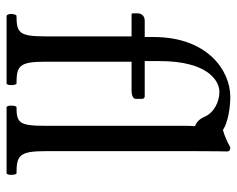

<svg xmlns="http://www.w3.org/2000/svg" viewBox="-90 -648 738 599"><g transform="rotate(90 279.5 -349.0)"><path d="M452 -122V-583C452 -648 453 -688 453 -688C453 -695 449 -698 440 -698C427 -690 402 -679 386 -675C364 -690 318 -698 283 -698C199 -698 96 -625 96 -459V-431H45C27 -431 22 -417 22 -409V-396C22 -391 23 -390 27 -390H94V-122C94 -39 83 -31 29 -31C26 -28 24 -21 24 -14C24 -8 26 -3 29 0H134H242C245 -3 246 -8 246 -14C246 -21 245 -28 242 -31C186 -31 173 -39 173 -122V-390H266C275 -390 289 -394 289 -403V-423C289 -427 286 -431 281 -431H171V-476C171 -630 234 -664 267 -664C297 -664 333 -648 346 -615C352 -602 362 -592 374 -588C374 -583 373 -572 373 -563V-122C373 -39 364 -31 314 -31C311 -28 310 -21 310 -14C310 -8 311 -3 314 0H413H522C525 -3 526 -8 526 -14C526 -21 525 -28 522 -31C466 -31 452 -39 452 -122Z"/></g></svg>

Font: Ponomar Unicode
Style: Regular
Weight: 400
Version: 1.3